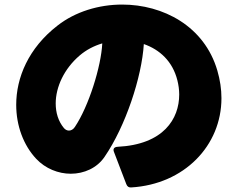

<svg xmlns="http://www.w3.org/2000/svg" viewBox="-20 -791 1040 841"><path d="M555 30C787 16 950 -153 950 -361C950 -400 944 -441 932 -482C875 -677 694 -771 515 -771C413 -771 310 -740 232 -679C104 -580 51 -450 51 -332C51 -240 83 -155 138 -96C179 -52 236 -30 290 -30C348 -30 405 -55 438 -104C530 -238 601 -453 610 -598C679 -574 736 -523 757 -439C762 -419 765 -398 765 -377C765 -271 697 -158 495 -148C480 -147 474 -139 479 -126L533 15C537 26 544 31 555 30ZM428 -601C423 -500 369 -326 308 -235C301 -224 291 -219 282 -219C274 -219 266 -223 260 -230C235 -260 224 -298 224 -338C224 -410 261 -490 329 -548C357 -572 391 -590 428 -601Z"/></svg>

Font: LINE Seed JP App_OTF ExtraBold
Style: Regular
Weight: 800
Designer: LINE & Fontrix & Fontworks
Version: Version 1.013